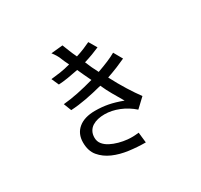

<svg xmlns="http://www.w3.org/2000/svg" viewBox="-170 -936 1340 1280"><g transform="rotate(-30 500.0 -296.0)"><path d="M755 -437Q723 -422 687.5 -407.5Q652 -393 606 -377Q642 -308 676.5 -253Q711 -198 742 -156L673 -91Q627 -132 571 -154.5Q515 -177 462 -177Q434 -177 410 -171.5Q386 -166 367 -154Q348 -142 337 -122Q326 -102 326 -75Q326 -46 343 -25Q360 -4 387 10Q414 24 447 33Q480 42 512 45Q533 47 553 46.5Q573 46 598 43L607 123Q545 123 480.5 114.5Q416 106 363.5 83Q311 60 277.5 20Q244 -20 244 -85Q244 -152 290 -190.5Q336 -229 419 -229Q471 -229 518 -220Q565 -211 624 -189Q596 -237 575 -273Q554 -309 533 -356Q464 -338 402.5 -326.5Q341 -315 284 -312L261 -371Q316 -376 374.5 -388Q433 -400 501 -419Q486 -451 475 -473.5Q464 -496 452 -524Q407 -515 370 -509Q333 -503 298 -501L273 -557Q311 -561 345.5 -566Q380 -571 424 -583Q414 -604 408.5 -615Q403 -626 400 -635Q392 -657 381.5 -674Q371 -691 359 -706L449 -715Q458 -694 468.5 -666Q479 -638 496 -603Q531 -614 557.5 -625Q584 -636 609 -648L645 -587Q618 -575 588.5 -564Q559 -553 523 -542Q535 -513 545 -491Q555 -469 570 -441Q618 -458 653.5 -473Q689 -488 717 -504Z"/></g></svg>

Font: NanumGothicCoding
Style: Regular
Weight: 400
Monospace: yes
Designer: Kwon Bruce; Nicolas Noh; Sung-woo Choi; Go-un Cha; Soo-hyun Park;
Foundry: NHN Corporation
Version: Version 2.000;PS 1;hotconv 1.0.49;makeotf.lib2.0.14853